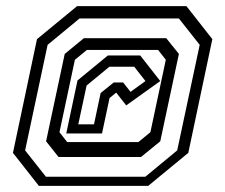

<svg xmlns="http://www.w3.org/2000/svg" viewBox="-20 -734 731 623"><path d="M106 -131 22 -238 100 -607 230 -714H585L669 -607L591 -238L461 -131ZM129 -160.5H451.5L555 -246L628 -588.5L560.5 -674H238L134.5 -588.5L61.5 -246ZM170 -224.5 129.5 -275.5 190 -559 252 -610H519.5L560.5 -559L500 -275.5L437.5 -224.5ZM198 -273H429L468 -305L518 -540L493 -572H262L223 -540L173 -305ZM195 -301 231.5 -473 330 -554H435L500 -471L389.5 -392L353.5 -438H362.5L335.5 -416L311 -301ZM234 -330.5H285L306.5 -432L349 -466.5H379.5L403.5 -436L452 -471L415.5 -517.5H335L261 -456.5Z"/></svg>

Font: Tourney
Style: Italic
Weight: 400
Italic angle: -12°
Version: Version 1.015